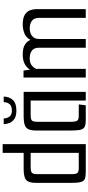

<svg xmlns="http://www.w3.org/2000/svg" viewBox="372 -1041 669 1453"><g transform="rotate(-90 706.5 -314.5)"><path d="M131 0Q97 0 79.5 -7Q62 -14 55.5 -37Q49 -60 49 -109V-375Q49 -431 70.5 -450.5Q92 -470 154 -470H276V-629H342V0ZM276 -53V-417H167Q135 -417 125 -407Q115 -397 115 -366V-108Q115 -72 125 -62.5Q135 -53 161 -53Z M522 0Q485 0 469 -11Q453 -22 449 -49.5Q445 -77 445 -128V-371Q445 -410 454 -431.5Q463 -453 486.5 -461.5Q510 -470 555 -470H738V0H672V-417H561Q536 -417 525.5 -410.5Q515 -404 513 -389Q511 -374 511 -348V-121Q511 -78 519 -65.5Q527 -53 556 -53H643L636 0ZM596 -525Q556 -525 534 -539.5Q512 -554 503 -576Q494 -598 494 -621H537Q537 -596 550.5 -577.5Q564 -559 596 -559Q631 -559 645.5 -577Q660 -595 660 -621H702Q702 -581 677.5 -553Q653 -525 596 -525Z M846 0V-471H899L906 -422Q922 -448 950 -462.5Q978 -477 1020 -477Q1071 -477 1096.5 -459.5Q1122 -442 1131 -418Q1148 -452 1181 -464.5Q1214 -477 1246 -477Q1297 -477 1322 -461Q1347 -445 1355.5 -421Q1364 -397 1364 -375V0H1298V-352Q1298 -390 1276 -407Q1254 -424 1218 -424Q1185 -424 1161.5 -407Q1138 -390 1138 -352V0H1072V-354Q1072 -391 1050 -407.5Q1028 -424 992 -424Q959 -424 940.5 -410.5Q922 -397 912 -376V0Z"/></g></svg>

Font: Smooch Sans Medium
Style: Regular
Weight: 500
Designer: Robert E. Leuschke
Foundry: Robert E. Leuschke
Version: Version 1.010; ttfautohint (v1.8.3)